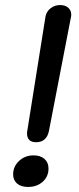

<svg xmlns="http://www.w3.org/2000/svg" viewBox="-20 -730 311 760"><path d="M87 -201Q87 -208 88 -212L160 -664Q164 -685 180.5 -697.5Q197 -710 218 -710Q238 -710 250 -699.5Q262 -689 262 -672Q262 -666 261 -663L174 -213Q165 -167 123 -167Q104 -167 95.5 -176.5Q87 -186 87 -201ZM32 -40Q32 -71 55.5 -93Q79 -115 113 -115Q140 -115 156 -101Q172 -87 172 -63Q172 -31 149 -10.5Q126 10 91 10Q63 10 47.5 -3.5Q32 -17 32 -40Z"/></svg>

Font: Kodchasan Medium
Style: Italic
Weight: 500
Italic angle: -10°
Version: Version 1.000; ttfautohint (v1.6)